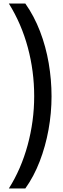

<svg xmlns="http://www.w3.org/2000/svg" viewBox="-20 -886 354 1084"><path d="M271 -342Q271 -248 254 -154Q237 -60 204 25.5Q171 111 123 178H30Q99 69 136 -66.5Q173 -202 173 -343Q173 -484 137 -618Q101 -752 30 -866H123Q173 -795 206 -709Q239 -623 255 -529.5Q271 -436 271 -342Z"/></svg>

Font: Noto Sans Malayalam UI SemiCondensed Medium
Style: Regular
Weight: 500
Width: 4
Designer: Jelle Bosma - Monotype Design Team
Foundry: Monotype Imaging Inc.
Version: Version 2.104; ttfautohint (v1.8.4.7-5d5b)